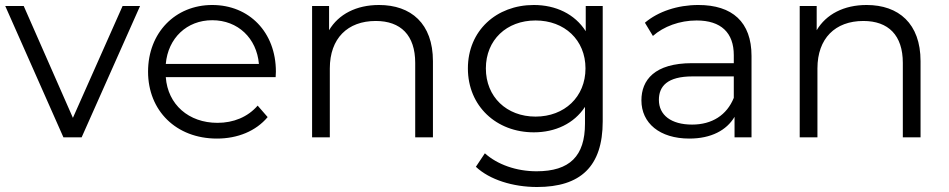

<svg xmlns="http://www.w3.org/2000/svg" viewBox="-20 -550 3801 769"><path d="M471 -526 272 -78 75 -526H1L234 0H307L541 -526Z M1085 -263C1085 -421 978 -530 830 -530C682 -530 573 -419 573 -263C573 -107 685 5 849 5C932 5 1005 -25 1052 -81L1012 -127C972 -81 915 -58 851 -58C736 -58 652 -131 644 -241H1084C1084 -249 1085 -257 1085 -263ZM830 -469C933 -469 1008 -397 1017 -294H644C653 -397 728 -469 830 -469Z M1498 -530C1407 -530 1336 -493 1298 -429V-526H1230V0H1301V-276C1301 -396 1372 -466 1485 -466C1585 -466 1643 -409 1643 -298V0H1714V-305C1714 -456 1626 -530 1498 -530Z M2326 -526V-425C2282 -494 2206 -530 2118 -530C1968 -530 1854 -427 1854 -276C1854 -125 1968 -20 2118 -20C2204 -20 2279 -55 2323 -122V-55C2323 75 2262 136 2129 136C2048 136 1972 109 1922 64L1886 118C1941 170 2035 199 2131 199C2305 199 2394 117 2394 -64V-526ZM2125 -83C2009 -83 1926 -162 1926 -276C1926 -390 2009 -468 2125 -468C2241 -468 2325 -390 2325 -276C2325 -162 2241 -83 2125 -83Z M2777 -530C2694 -530 2616 -504 2563 -459L2595 -406C2638 -444 2702 -468 2770 -468C2868 -468 2919 -419 2919 -329V-297H2752C2601 -297 2549 -229 2549 -148C2549 -57 2622 5 2741 5C2828 5 2890 -28 2922 -82V0H2990V-326C2990 -462 2913 -530 2777 -530ZM2752 -51C2668 -51 2619 -89 2619 -150C2619 -204 2652 -244 2754 -244H2919V-158C2891 -89 2832 -51 2752 -51Z M3451 -530C3360 -530 3289 -493 3251 -429V-526H3183V0H3254V-276C3254 -396 3325 -466 3438 -466C3538 -466 3596 -409 3596 -298V0H3667V-305C3667 -456 3579 -530 3451 -530Z"/></svg>

Font: Montserrat Lite
Style: Regular
Weight: 400
Designer: Julieta Ulanovsky
Foundry: Julieta Ulanovsky
Version: Version 7.200;PS 007.200;hotconv 1.0.88;makeotf.lib2.5.64775